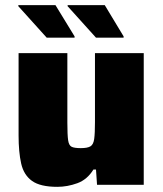

<svg xmlns="http://www.w3.org/2000/svg" viewBox="-20 -716 630 744"><path d="M202 8Q136 8 104 -15Q72 -38 62 -82.5Q52 -127 52 -191V-510H241V-241Q241 -193 244 -172.5Q247 -152 258 -147Q269 -142 293 -142Q319 -142 330.5 -149Q342 -156 345 -177.5Q348 -199 348 -243V-510H537V0H356L352 -59H342Q318 -20 279.5 -6Q241 8 202 8ZM459 -570H352L242 -692V-696H386L459 -575ZM269 -570H161L51 -692V-696H195L269 -575Z"/></svg>

Font: Saira ExtraBold
Style: Regular
Weight: 800
Designer: Hector Gatti with collaboration of the Omnibus-Type team
Foundry: Omnibus-Type
Version: Version 1.100; ttfautohint (v1.8.3)